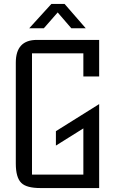

<svg xmlns="http://www.w3.org/2000/svg" viewBox="-20 -952 582 972"><path d="M60 -635Q60 -750 167 -750H482V-565H402V-682H142V-68H402V-302L263 -215V-288L482 -425V0H185Q114 0 88 -26Q60 -53 60 -124ZM414 -809H341L272 -889L202 -809H128L240 -932H307Z"/></svg>

Font: Kelly Slab
Style: Regular
Weight: 400
Designer: Denis Masharov
Foundry: Denis Masharov
Version: Version 1.001